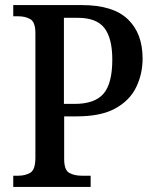

<svg xmlns="http://www.w3.org/2000/svg" viewBox="-20 -734 610 754"><path d="M32 0V-44H52Q80 -44 99.5 -56Q119 -68 119 -115V-603Q119 -647 99.5 -658.5Q80 -670 52 -670H32V-714H302Q424 -714 482 -658.5Q540 -603 540 -504Q540 -444 515 -392Q490 -340 433.5 -308.5Q377 -277 281 -277H232V-110Q232 -66 252 -55Q272 -44 300 -44H336V0ZM273 -326Q352 -326 386.5 -366Q421 -406 421 -500Q421 -584 390 -624Q359 -664 286 -664H231V-326Z"/></svg>

Font: Noto Serif Bengali SemiCondensed Medium
Style: Regular
Weight: 500
Width: 4
Designer: Juan Bruce, Universal Thirst, Indian Type Foundry and the Monotype Design Team.
Foundry: Monotype Imaging Inc.
Version: Version 2.003; ttfautohint (v1.8.4.7-5d5b)